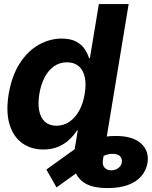

<svg xmlns="http://www.w3.org/2000/svg" viewBox="-20 -748 768 972"><path d="M379.4 -124H530.8L501.5 59.1Q496.6 87.4 509.5 100.8Q522.5 114.3 543.5 114.3Q563.5 114.3 578.6 103Q593.8 91.8 596.7 74.7Q599.6 56.6 588.6 43.9Q577.6 31.2 550.8 30.8Q528.8 29.8 498.3 43.7Q467.8 57.6 431.2 82.5L266.1 200.7L214.8 110.4L371.1 -2Q417.5 -29.8 465.1 -44.9Q512.7 -60.1 564.9 -59.6Q651.9 -60.1 694.1 -21.7Q736.3 16.6 726.6 77.6Q719.7 116.2 694.6 144.8Q669.4 173.3 627 188.7Q584.5 204.1 525.4 204.1Q450.7 204.1 410.9 179.9Q371.1 155.8 359.1 115Q347.2 74.2 355.5 23.9ZM199.7 8.8Q137.2 8.8 92.3 -23.4Q47.4 -55.7 28.3 -118.4Q9.3 -181.2 23.9 -272Q40 -365.7 80.6 -428.2Q121.1 -490.7 176.8 -521.7Q232.4 -552.7 292 -552.7Q337.4 -552.7 365.7 -537.4Q394 -522 409.2 -499Q424.3 -476.1 430.7 -453.6H435.1L480.5 -727.5H631.3L511.2 0H362.3L376.5 -87.4H369.6Q355.5 -64.9 332.5 -42.7Q309.6 -20.5 276.6 -5.9Q243.7 8.8 199.7 8.8ZM265.6 -111.3Q302.7 -111.8 331.8 -131.8Q360.8 -151.9 380.9 -188Q400.9 -224.1 408.7 -272.5Q417 -321.3 409.2 -357.2Q401.4 -393.1 378.7 -412.8Q356 -432.6 318.8 -432.6Q281.7 -432.6 252.9 -412.1Q224.1 -391.6 205.6 -355.7Q187 -319.8 179.2 -272.5Q171.4 -225.1 178.2 -188.7Q185.1 -152.3 207 -132.1Q229 -111.8 265.6 -111.3Z"/></svg>

Font: Inter Tight
Style: Bold Italic
Weight: 700
Italic angle: -9.39999°
Designer: Rasmus Andersson
Foundry: rsms
Version: Version 3.004